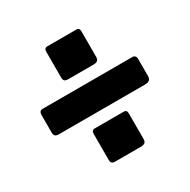

<svg xmlns="http://www.w3.org/2000/svg" viewBox="-143 -822 888 897"><g transform="rotate(-30 301.0 -373.5)"><path d="M397 -530Q397 -516 390 -510Q383 -504 367 -504H231Q218 -504 212.5 -509.5Q207 -515 207 -527V-666Q207 -686 224 -686H381Q397 -686 397 -668ZM562 -331Q562 -316 554 -309.5Q546 -303 529 -303H66Q51 -303 45.5 -309Q40 -315 40 -328V-421Q40 -444 59 -444H544Q552 -444 557 -438.5Q562 -433 562 -424ZM397 -87Q397 -73 390 -67Q383 -61 367 -61H231Q218 -61 212.5 -66Q207 -71 207 -83V-223Q207 -243 224 -243H381Q397 -243 397 -225Z"/></g></svg>

Font: Libre Franklin Black
Style: Regular
Weight: 900
Designer: Pablo Impallari, Rodrigo Fuenzalida
Foundry: Impallari Type
Version: Version 1.002; ttfautohint (v1.5)